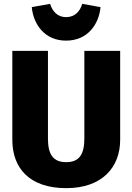

<svg xmlns="http://www.w3.org/2000/svg" viewBox="-20 -959 687 997"><path d="M323 -748C436 -748 494 -834 502 -922L407 -939C396 -901 369 -870 323 -870C278 -870 252 -901 240 -939L145 -922C153 -834 211 -748 323 -748ZM604 -695H418V-239C418 -157 391 -117 324 -117C256 -117 229 -157 229 -239V-695H44V-233C44 -84 135 18 324 18C512 18 604 -92 604 -233Z"/></svg>

Font: Fira Sans ExtraBold
Style: Regular
Weight: 800
Designer: bBox Type GmbH & Carrois Corporate GbR & Edenspiekermann AG
Foundry: bBox Type GmbH & Carrois Corporate GbR & Edenspiekermann AG
Version: Version 4.300;PS 004.300;hotconv 1.0.88;makeotf.lib2.5.64775